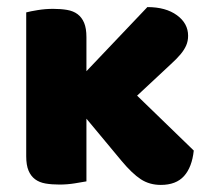

<svg xmlns="http://www.w3.org/2000/svg" viewBox="-20 -513 597 542"><path d="M527 -88Q522 -41 499.5 -16Q477 9 434 9Q402 9 377.5 -7Q353 -23 323 -59L224 -178V-1Q213 1 191.5 4.5Q170 8 148 8Q126 8 108.5 5Q91 2 79 -7Q67 -16 60.5 -31.5Q54 -47 54 -72V-478Q65 -481 86.5 -484.5Q108 -488 130 -488Q152 -488 169.5 -485Q187 -482 199 -473Q211 -464 217.5 -448.5Q224 -433 224 -408V-312L396 -493Q448 -493 479.5 -470Q511 -447 511 -412Q511 -397 505.5 -384.5Q500 -372 489.5 -359.5Q479 -347 462.5 -332Q446 -317 425 -297L367 -243Z"/></svg>

Font: Baloo Bhai
Style: Regular
Weight: 400
Designer: Supriya Tembe, Noopur Datye and Ek Type
Foundry: Ek Type
Version: Version 1.100;PS 1.000;hotconv 1.0.88;makeotf.lib2.5.647800;